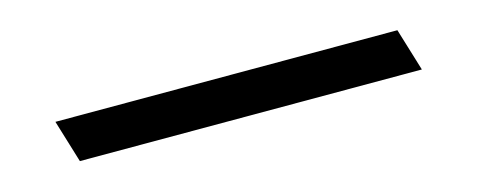

<svg xmlns="http://www.w3.org/2000/svg" viewBox="-22 -42 700 282"><g transform="rotate(-15 328.5 98.5)"><path d="M598.4 131 578.6 66H58.6L78.4 131Z"/></g></svg>

Font: Din Kursivschrift
Style: LeftEng
Weight: 400
Version: Version 1.089